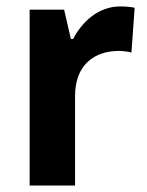

<svg xmlns="http://www.w3.org/2000/svg" viewBox="-20 -576 457 596"><path d="M353 -556C286 -556 235 -509 207 -455H200L179 -546H72V0H213V-278C213 -375 273 -418 350 -418C359 -418 378 -416 388 -413L398 -552C384 -555 366 -556 353 -556Z"/></svg>

Font: Noto Sans Sinhala UI SemiCondensed
Style: Bold
Weight: 700
Width: 4
Designer: Jelle Bosma - Monotype Design Team
Foundry: Monotype Imaging Inc.
Version: Version 2.006